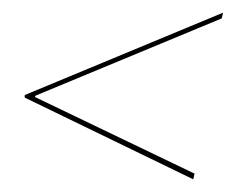

<svg xmlns="http://www.w3.org/2000/svg" viewBox="-20 -465 381 303"><path d="M285 -182 19 -311V-315L332 -445L330 -436L36 -314L35 -312L287 -191Z"/></svg>

Font: Moniqa Black Ita Display
Style: Italic
Weight: 900
Italic angle: -10°
Designer: Rajesh Rajput
Foundry: Rajesh Rajput
Version: Version 1.000